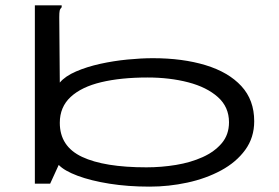

<svg xmlns="http://www.w3.org/2000/svg" viewBox="-20 -685 1040 716"><path d="M538 11Q457 11 388 0Q319 -11 269.5 -29.5Q220 -48 199 -70L167 0H110V-665H210V-658Q204 -652 202.5 -645Q201 -638 201 -621L203 -377Q223 -401 263.5 -418.5Q304 -436 354 -447Q404 -458 455.5 -463Q507 -468 550 -468Q661 -468 746.5 -442Q832 -416 880 -364Q928 -312 928 -233Q928 -172 894.5 -126Q861 -80 804.5 -49.5Q748 -19 678.5 -4Q609 11 538 11ZM526 -61Q582 -61 636.5 -70Q691 -79 735.5 -99Q780 -119 807 -151Q834 -183 834 -229Q834 -286 792.5 -323Q751 -360 682 -378Q613 -396 530 -396Q431 -396 357.5 -378.5Q284 -361 243.5 -323.5Q203 -286 203 -227Q203 -139 286 -100Q369 -61 526 -61Z"/></svg>

Font: Inconsolata UltraExpanded
Style: Regular
Weight: 400
Width: 9
Monospace: yes
Designer: Raph Levien, Cyreal, Brenton Simpson
Foundry: Raph Levien, Cyreal, Google
Version: Version 3.000; ttfautohint (v1.8.2.53-6de2)